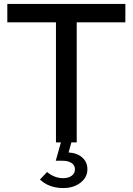

<svg xmlns="http://www.w3.org/2000/svg" viewBox="-20 -720 671 971"><path d="M300 231Q228 231 182 188L218 150Q256 181 299 181Q327 181 343 168.5Q359 156 359 136Q359 116 342 104.5Q325 93 296 93H262L288 0H263V-607H17V-700H614V-607H368V0H341L327 51Q371 54 396.5 77Q422 100 422 136Q422 177 387 204Q352 231 300 231Z"/></svg>

Font: Red Hat Display SemiBold
Style: Regular
Weight: 600
Designer: Pentagram, MCKL
Foundry: Pentagram, MCKL
Version: Version 1.023